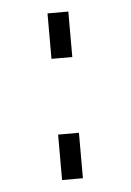

<svg xmlns="http://www.w3.org/2000/svg" viewBox="-40 -472 344 505"><g transform="rotate(-5 131.5 -220.0)"><path d="M104 -320V-440H159V-320ZM104 0V-120H159V0Z"/></g></svg>

Font: Mohave Light Light
Style: Regular
Weight: 300
Version: Version 2.003